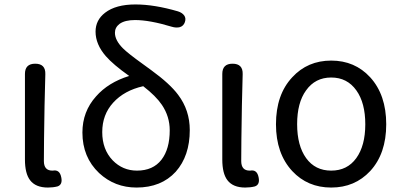

<svg xmlns="http://www.w3.org/2000/svg" viewBox="-20 -829 1805 862"><path d="M195 13Q140 13 115 -20Q92 -50 92 -113V-328V-497Q92 -543 138 -543Q185 -543 183.5 -496Q182 -449 180 -355Q177 -182 177 -106Q177 -63 215 -63Q216 -63 217 -63Q248 -69 255 -33Q262 0 238 8Q218 13 195 13Z M593 13Q495 13 425 -52Q350 -123 350 -234Q350 -328 411 -396Q466 -459 560 -488Q488 -539 455 -577Q409 -630 409 -687Q409 -739 452 -772Q500 -809 588 -809Q673 -809 779 -778Q798 -772 807 -759.5Q816 -747 810 -729.5Q804 -712 787 -707Q771 -703 751 -709Q652 -739 586 -739Q541 -739 517 -722Q496 -706 496 -682Q496 -648 532 -612Q555 -589 622 -541Q646 -523 659 -514Q743 -453 780 -403Q832 -334 832 -245Q832 -129 769 -58Q704 13 593 13ZM595 -63Q667 -63 705 -112Q742 -160 742 -244Q742 -306 707 -358Q680 -398 623 -442Q538 -423 488 -368Q439 -314 439 -236Q439 -158 486 -109Q531 -63 595 -63Z M1081 13Q1026 13 1001 -20Q978 -50 978 -113V-328V-497Q978 -543 1024 -543Q1071 -543 1069.5 -496Q1068 -449 1066 -355Q1063 -182 1063 -106Q1063 -63 1101 -63Q1102 -63 1103 -63Q1134 -69 1141 -33Q1148 0 1124 8Q1104 13 1081 13Z M1467 13Q1361 13 1292 -61Q1219 -140 1219 -271Q1219 -404 1292 -482Q1361 -557 1467 -557Q1573 -557 1642 -482Q1714 -403 1714 -271Q1714 -139 1642 -61Q1573 13 1467 13ZM1467 -63Q1539 -63 1579.5 -119Q1620 -175 1620 -271Q1620 -367 1580 -423Q1539 -481 1467 -481Q1395 -481 1354 -423Q1314 -368 1314 -271.5Q1314 -175 1354.5 -119Q1395 -63 1467 -63Z"/></svg>

Font: GenSenRounded JP R
Style: Regular
Weight: 400
Version: Version 1.501;PS 1;hotconv 16.6.51;makeotf.lib2.5.65220